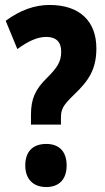

<svg xmlns="http://www.w3.org/2000/svg" viewBox="-20 -744 424 775"><path d="M105 -281V-241H226V-265C226 -300 230 -315 278 -361C337 -417 369 -463 369 -549C369 -657 303 -724 180 -724C120 -724 61 -703 3 -660L50 -546C94 -578 131 -595 167 -595C207 -595 227 -574 227 -536C227 -495 212 -472 170 -430C123 -384 105 -346 105 -281ZM82 -76C82 -20 115 11 167 11C218 11 249 -20 249 -76C249 -132 219 -163 167 -163C112 -163 82 -132 82 -76Z"/></svg>

Font: Noto Sans Arabic UI XCn XBd
Style: Regular
Weight: 800
Width: 2
Designer: Monotype Design Team, Nadine Chahine and Nizar Qandah
Foundry: Monotype Imaging Inc.
Version: Version 2.010